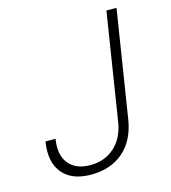

<svg xmlns="http://www.w3.org/2000/svg" viewBox="-110 -820 820 919"><g transform="rotate(-15 300.0 -360.0)"><path d="M229 10Q133 10 87.5 -46Q42 -102 58 -200H108Q95 -123 130 -79Q165 -35 237 -35Q309 -35 357.5 -79Q406 -123 418 -199L502 -730H552L468 -199Q452 -99 389.5 -44.5Q327 10 229 10Z"/></g></svg>

Font: JetBrains Mono NL Thin
Style: Italic
Weight: 100
Italic angle: -9°
Monospace: yes
Designer: Philipp Nurullin, Konstantin Bulenkov
Foundry: JetBrains
Version: Version 2.305; ttfautohint (v1.8.4.7-5d5b)